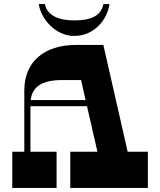

<svg xmlns="http://www.w3.org/2000/svg" viewBox="-20 -920 784 940"><path d="M343 -744C444 -744 506 -827 516 -900H486C476 -846 431 -820 343 -820C265 -820 210 -846 200 -900H170C180 -827 252 -744 343 -744ZM605 -177 486 -700H352C196 -700 99 -617 99 -478V-177H40V0H257V-177H129V-400H406L457 -177H324V0H704V-177ZM130 -430C138 -498 190 -528 283 -528H377L399 -430Z"/></svg>

Font: Space Cowgirl Black
Style: Regular
Weight: 900
Designer: Valery Marier
Foundry: Valery Marier
Version: Version 1.000;hotconv 1.0.109;makeotfexe 2.5.65596